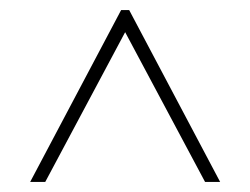

<svg xmlns="http://www.w3.org/2000/svg" viewBox="-20 -740 498 382"><path d="M221 -720H237L418 -378H388L229 -676L70 -378H40Z"/></svg>

Font: Thasadith
Style: Regular
Weight: 400
Designer: Cadson Demak Co.,Ltd.
Foundry: Cadson Demak Co.,Ltd.
Version: Version 1.000; ttfautohint (v1.6)